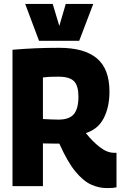

<svg xmlns="http://www.w3.org/2000/svg" viewBox="-20 -954 617 984"><path d="M528 10Q487 10 447 -8Q407 -26 366.5 -75Q326 -124 284 -218Q279 -218 273.5 -218Q268 -218 264 -218Q236 -218 200 -219V0H44V-699Q104 -704 159.5 -706.5Q215 -709 284 -709Q412 -709 476.5 -655Q541 -601 541 -484Q541 -406 512 -349Q483 -292 420 -272Q454 -229 491.5 -200Q529 -171 564 -171Q567 -171 571 -171Q575 -171 577 -171V6Q569 8 558 9Q547 10 528 10ZM280 -341Q335 -341 358.5 -369Q382 -397 382 -459Q382 -514 359.5 -537.5Q337 -561 279 -561Q258 -561 241.5 -560.5Q225 -560 200 -557V-344Q222 -343 240.5 -342Q259 -341 280 -341ZM458 -934 386 -745H180L109 -934H250L284 -821L317 -934Z"/></svg>

Font: Georama SemiCondensed ExtraBold
Style: Regular
Weight: 800
Width: 4
Designer: Jean-Baptiste Levee
Foundry: Production Type
Version: Version 1.000